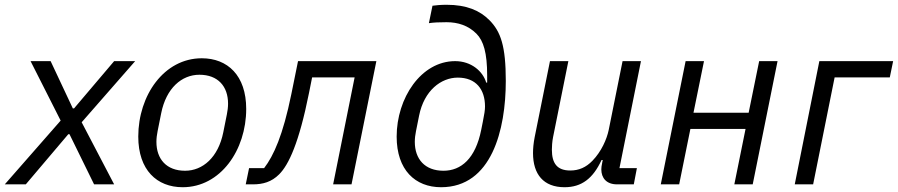

<svg xmlns="http://www.w3.org/2000/svg" viewBox="-48 -772 3760 804"><path d="M60 0 238 -210H243L346 0H430L294 -260L518 -516H430L262 -318H257L164 -516H80L206 -267L-28 0Z M717 12C875 12 983 -143 983 -316C983 -456 905 -528 797 -528C639 -528 531 -373 531 -200C531 -60 609 12 717 12ZM727 -57C649 -57 607 -106 607 -178C607 -193 609 -208 612 -223L627 -298C648 -403 713 -459 787 -459C865 -459 907 -410 907 -338C907 -323 905 -308 902 -293L887 -218C866 -113 801 -57 727 -57Z M981 0H1011C1053 0 1089 -10 1121 -42C1161 -82 1204 -173 1246 -383L1259 -448H1437L1347 0H1424L1528 -516H1200L1172 -378C1137 -206 1098 -120 1058 -68H995Z M1799 12C2011 12 2070 -229 2070 -433C2070 -579 2049 -640 2001 -688C1961 -728 1906 -752 1822 -752C1798 -752 1777 -750 1763 -748L1748 -675C1769 -678 1790 -679 1822 -679C1870 -679 1913 -665 1947 -631C1977 -601 1992 -550 1992 -456V-426H1988C1974 -474 1925 -516 1858 -516C1715 -516 1613 -361 1613 -200C1613 -60 1691 12 1799 12ZM1809 -57C1731 -57 1689 -106 1689 -178C1689 -193 1691 -208 1694 -223L1707 -288C1728 -393 1799 -447 1869 -447C1945 -447 1983 -398 1983 -326C1983 -311 1980 -293 1974 -263L1967 -228C1943 -108 1883 -57 1809 -57Z M2255 -516 2191 -198C2186 -173 2184 -150 2184 -131C2184 -42 2228 12 2316 12C2387 12 2435 -24 2471 -102H2476L2474 -92C2471 -78 2470 -70 2470 -63C2470 -26 2492 0 2536 0H2606L2619 -68H2546L2636 -516H2559L2501 -228C2493 -189 2470 -137 2433 -99C2406 -71 2376 -58 2340 -58C2285 -58 2263 -88 2263 -145C2263 -157 2264 -178 2268 -198L2332 -516Z M2719 0H2796L2843 -232H3074L3027 0H3104L3208 -516H3131L3087 -300H2856L2900 -516H2823Z M3280 0H3357L3447 -448H3678L3692 -516H3383Z"/></svg>

Font: LVC Sans
Style: Italic
Weight: 400
Italic angle: -11.31°
Designer: Mike Abbink, Paul van der Laan, Pieter van Rosmalen
Foundry: Bold Monday
Version: Version 3.0